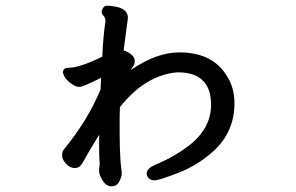

<svg xmlns="http://www.w3.org/2000/svg" viewBox="-20 -601 1040 674"><path d="M328 2V-9L330 -26Q328 -52 328 -82V-128Q290 -66 269 -28Q259 -11 242.5 -11Q226 -11 212 -26Q198 -41 198 -55Q198 -69 204 -76Q289 -180 333 -287L335 -328Q272 -296 258.5 -296Q245 -296 232 -306Q208 -322 202 -343Q201 -344 201 -346Q201 -363 220 -363Q259 -363 339 -402Q343 -481 350 -525V-529Q350 -538 343.5 -545.5Q337 -553 337 -558.5Q337 -564 338 -565Q343 -581 356 -581Q364 -581 378 -579Q429 -572 429 -539V-538L414 -424Q428 -420 440.5 -410Q453 -400 453 -388.5Q453 -377 450 -372L439 -355Q529 -417 609 -417H616Q727 -415 776 -335Q803 -294 803 -238Q803 -139 731 -72Q675 -21 606.5 5.5Q538 32 524 32Q498 32 495 9V8Q495 -10 526 -23Q598 -53 652 -97Q721 -155 721 -233.5Q721 -312 664 -337Q638 -347 609 -347H601Q490 -337 401 -225Q400 -208 400 -191V-129Q400 -87 403 -34L407 2V11Q407 20 398.5 36.5Q390 53 371.5 53Q353 53 340.5 33Q328 13 328 2Z"/></svg>

Font: LXGW ZhenKai
Style: Regular
Weight: 400
Designer: LXGW / Fontworks Inc.
Foundry: LXGW / Fontworks Inc.
Version: Version 0.800;June 8, 2025